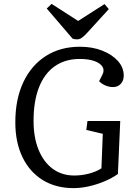

<svg xmlns="http://www.w3.org/2000/svg" viewBox="-20 -956 682 990"><path d="M600 -332 588 -59Q559 -38 520 -21.5Q481 -5 439.5 4.5Q398 14 359 14Q268 14 200.5 -27.5Q133 -69 96 -145.5Q59 -222 59 -325Q59 -444 100 -531.5Q141 -619 216 -667Q291 -715 392 -715Q456 -715 507 -695Q558 -675 588 -641.5Q618 -608 618 -566Q618 -540 602.5 -523.5Q587 -507 563 -507Q543 -507 524 -515Q505 -523 491 -537L508 -571Q520 -594 508 -612.5Q496 -631 466 -641.5Q436 -652 391 -652Q316 -652 262.5 -614.5Q209 -577 181 -505.5Q153 -434 153 -333Q153 -247 179 -183.5Q205 -120 252 -85.5Q299 -51 363 -51Q402 -51 439.5 -61Q477 -71 503 -88L510 -266L425 -286L431 -332ZM221 -912 246 -936 383 -848 519 -935 541 -909 426 -783Q411 -767 400 -760Q389 -753 378 -753Q369 -753 364 -754Q359 -755 354 -757Z"/></svg>

Font: Literata
Style: Italic
Weight: 400
Italic angle: -2°
Designer: Latin by Veronika Burian and Jose Scaglione. Greek by Irene Vlachou. Cyrillic by Vera Evstafieva
Foundry: TypeTogether
Version: Version 3.103;gftools[0.9.29]